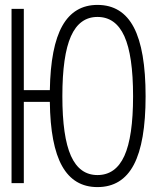

<svg xmlns="http://www.w3.org/2000/svg" viewBox="-20 -746 640 782"><path d="M27 0V-710H77V-379H183Q186 -556 234 -641Q282 -726 377 -726Q477 -726 525 -634.5Q573 -543 573 -354Q573 -166 525 -75Q477 16 377 16Q281 16 233 -69.5Q185 -155 183 -331H77V0ZM377 -33Q451 -33 486.5 -111Q522 -189 522 -354Q522 -520 486.5 -598.5Q451 -677 377 -677Q304 -677 269 -598.5Q234 -520 234 -354Q234 -189 269 -111Q304 -33 377 -33Z"/></svg>

Font: Geist Mono UltraLight
Style: Regular
Weight: 200
Monospace: yes
Designer: Basement.studio, Andrés Briganti, Mateo Zaragoza
Foundry: Basement.studio, Vercel, Andrés Briganti, Guido Ferreyra, Mateo Zaragoza
Version: Version 1.400; ttfautohint (v1.8.4.7-5d5b)